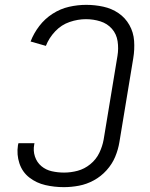

<svg xmlns="http://www.w3.org/2000/svg" viewBox="-20 -763 616 791"><path d="M243 8Q274 8 305.5 2Q337 -4 366.5 -20Q396 -36 419 -61.5Q442 -87 454.5 -117Q467 -147 472 -178L529 -523Q535 -559 532.5 -594.5Q530 -630 513 -660Q496 -690 468 -709Q440 -728 405.5 -735.5Q371 -743 335 -743Q300 -743 264.5 -735Q229 -727 197 -706.5Q165 -686 142 -656Q119 -626 106 -592L169 -574Q182 -607 207.5 -634Q233 -661 267 -672.5Q301 -684 334 -684Q365 -684 393.5 -675Q422 -666 441 -644.5Q460 -623 464.5 -593Q469 -563 464 -533L407 -188Q402 -160 389 -133Q376 -106 352 -86.5Q328 -67 300 -59.5Q272 -52 244 -52Q218 -52 193.5 -57.5Q169 -63 150.5 -78.5Q132 -94 124 -118Q116 -142 121 -168Q121 -170 122 -173H56Q55 -169 54 -165Q48 -126 60 -90Q72 -54 101 -31.5Q130 -9 167 -0.5Q204 8 243 8Z"/></svg>

Font: Iosevka Sparkle Light
Style: Italic
Weight: 300
Italic angle: -9°
Designer: Belleve Invis
Foundry: Belleve Invis
Version: Version 4.5.0; ttfautohint (v1.8.3)